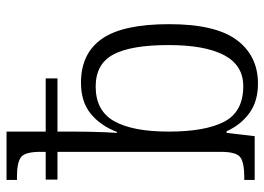

<svg xmlns="http://www.w3.org/2000/svg" viewBox="-131 -669 810 588"><g transform="rotate(-90 274.0 -375.0)"><path d="M312 10Q258 10 222 -16Q186 -42 166 -86H161L151 0H17V-32H29Q68 -32 85.5 -43.5Q103 -55 103 -104V-604H18V-640H103V-656Q103 -705 85.5 -716.5Q68 -728 31 -728H17V-760H165V-640H328V-604H165V-557Q165 -536 164.5 -508.5Q164 -481 163 -457Q162 -433 161 -422H164Q183 -472 219.5 -502Q256 -532 315 -532Q404 -532 449 -468Q494 -404 494 -262Q494 -120 445.5 -55Q397 10 312 10ZM304 -35Q368 -35 399 -93.5Q430 -152 430 -264Q430 -379 401 -433Q372 -487 303 -487Q229 -487 197 -430.5Q165 -374 165 -263Q165 -151 195.5 -93Q226 -35 304 -35Z"/></g></svg>

Font: Noto Serif SemiCondensed Light
Style: Regular
Weight: 300
Width: 4
Designer: Monotype Design Team
Foundry: Monotype Imaging Inc.
Version: Version 2.013